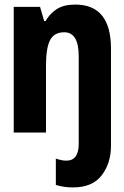

<svg xmlns="http://www.w3.org/2000/svg" viewBox="-20 -579 540 839"><path d="M299 240Q384 240 424.5 187Q465 134 465 58V-299L324 -265V50Q324 123 270 123Q250 123 224 114V229Q258 240 299 240ZM40 0H181V-292Q181 -370 199 -404Q217 -438 261 -438Q324 -438 324 -333V0H465V-366Q465 -559 309 -559Q259 -559 228.5 -539.5Q198 -520 179 -487H173L155 -549H40Z"/></svg>

Font: Noto Sans Mono Condensed Extra
Style: Regular
Weight: 800
Width: 3
Designer: Monotype Design Team
Foundry: Monotype Imaging Inc.
Version: Version 1.900